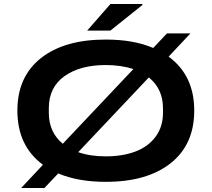

<svg xmlns="http://www.w3.org/2000/svg" viewBox="-20 -897 1058 960"><path d="M416 -744.1 532.2 -877H691.9V-872.1L532.2 -744.1ZM85.9 43 194.8 -73.2Q66.9 -167 66.9 -344.2Q66.9 -513.2 184.3 -606.2Q301.8 -699.2 508.8 -699.2Q647.9 -699.2 746.1 -657.2L814.9 -730H932.1L823.2 -613.8Q951.2 -520 951.2 -344.2Q951.2 -174.3 833.5 -81.1Q715.8 12.2 508.8 12.2Q370.6 12.2 271 -29.8L202.1 43ZM224.1 -333Q224.1 -235.8 293.9 -178.2L647 -551.8Q584.5 -571.8 508.8 -571.8Q380.4 -571.8 302.2 -516.1Q224.1 -460.4 224.1 -356ZM508.8 -115.2Q592.8 -115.2 656.5 -139.2Q720.2 -163.1 757.6 -212.9Q794.9 -262.7 794.9 -333V-356Q794.9 -452.6 724.1 -509.8L371.1 -136.2Q430.7 -115.2 508.8 -115.2Z"/></svg>

Font: Archivo Expanded SemiBold
Style: Regular
Weight: 600
Width: 7
Designer: Hector Gatti
Foundry: Omnibus-Type
Version: Version 2.001